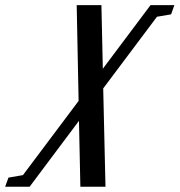

<svg xmlns="http://www.w3.org/2000/svg" viewBox="-165 -452 695 743"><path d="M-145 270.5 -132.3 235.4 -76.2 225.6 139.2 -61.5 131.8 -432.1H227.5L232.9 -186L417.5 -432.1H509.8L497.1 -396.5L442.4 -387.2L234.4 -109.9L243.2 270.5H146L140.6 15.6L-50.3 270.5Z"/></svg>

Font: Elstob 14pt SemiBold
Style: Italic
Weight: 600
Italic angle: -20°
Designer: Peter S. Baker
Version: Version 1.015